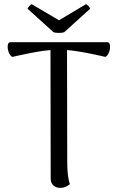

<svg xmlns="http://www.w3.org/2000/svg" viewBox="-20 -897 568 928"><path d="M512 -671Q512 -656 505.5 -641Q499 -626 489 -622L463 -628Q359 -651 304 -655L305 -114Q305 -41 318 -7Q297 11 271 11Q251 11 238 -1Q225 -13 225 -33L224 -655Q188 -652 152.5 -645.5Q117 -639 62 -627L40 -622Q30 -626 23.5 -641Q17 -656 17 -671Q17 -693 31 -693H498Q512 -693 512 -671ZM264 -738Q248 -738 239 -741L113 -855Q115 -860 121.5 -867.5Q128 -875 133 -877L265 -799L396 -877Q401 -875 407.5 -867.5Q414 -860 416 -855L290 -741Q281 -738 264 -738Z"/></svg>

Font: Arima Madurai
Style: Regular
Weight: 400
Designer: Joana Correia and Natanael Gama
Foundry: NDISCOVER
Version: Version 1.020